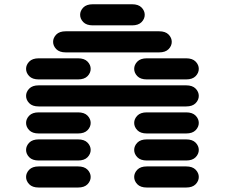

<svg xmlns="http://www.w3.org/2000/svg" viewBox="-20 -881 1040 888"><path d="M159.2 -13.7Q129.9 -13.7 115.2 -28.8Q100.6 -43.9 100.6 -62.5Q100.6 -81.1 115.2 -96.2Q129.9 -111.3 159.2 -111.3H340.8Q370.1 -111.3 384.8 -96.2Q399.4 -81.1 399.4 -62.5Q399.4 -43.9 384.8 -28.8Q370.1 -13.7 340.8 -13.7ZM659.2 -13.7Q629.9 -13.7 615.2 -28.8Q600.6 -43.9 600.6 -62.5Q600.6 -81.1 615.2 -96.2Q629.9 -111.3 659.2 -111.3H840.8Q870.1 -111.3 884.8 -96.2Q899.4 -81.1 899.4 -62.5Q899.4 -43.9 884.8 -28.8Q870.1 -13.7 840.8 -13.7ZM159.2 -138.7Q129.9 -138.7 115.2 -153.8Q100.6 -168.9 100.6 -187.5Q100.6 -206.1 115.2 -221.2Q129.9 -236.3 159.2 -236.3H340.8Q370.1 -236.3 384.8 -221.2Q399.4 -206.1 399.4 -187.5Q399.4 -168.9 384.8 -153.8Q370.1 -138.7 340.8 -138.7ZM659.2 -138.7Q629.9 -138.7 615.2 -153.8Q600.6 -168.9 600.6 -187.5Q600.6 -206.1 615.2 -221.2Q629.9 -236.3 659.2 -236.3H840.8Q870.1 -236.3 884.8 -221.2Q899.4 -206.1 899.4 -187.5Q899.4 -168.9 884.8 -153.8Q870.1 -138.7 840.8 -138.7ZM159.2 -263.7Q129.9 -263.7 115.2 -278.8Q100.6 -293.9 100.6 -312.5Q100.6 -331.1 115.2 -346.2Q129.9 -361.3 159.2 -361.3H340.8Q370.1 -361.3 384.8 -346.2Q399.4 -331.1 399.4 -312.5Q399.4 -293.9 384.8 -278.8Q370.1 -263.7 340.8 -263.7ZM659.2 -263.7Q629.9 -263.7 615.2 -278.8Q600.6 -293.9 600.6 -312.5Q600.6 -331.1 615.2 -346.2Q629.9 -361.3 659.2 -361.3H840.8Q870.1 -361.3 884.8 -346.2Q899.4 -331.1 899.4 -312.5Q899.4 -293.9 884.8 -278.8Q870.1 -263.7 840.8 -263.7ZM159.2 -388.7Q129.9 -388.7 115.2 -403.8Q100.6 -418.9 100.6 -437.5Q100.6 -456.1 115.2 -471.2Q129.9 -486.3 159.2 -486.3H840.8Q870.1 -486.3 884.8 -471.2Q899.4 -456.1 899.4 -437.5Q899.4 -418.9 884.8 -403.8Q870.1 -388.7 840.8 -388.7ZM159.2 -513.7Q129.9 -513.7 115.2 -528.8Q100.6 -543.9 100.6 -562.5Q100.6 -581.1 115.2 -596.2Q129.9 -611.3 159.2 -611.3H340.8Q370.1 -611.3 384.8 -596.2Q399.4 -581.1 399.4 -562.5Q399.4 -543.9 384.8 -528.8Q370.1 -513.7 340.8 -513.7ZM659.2 -513.7Q629.9 -513.7 615.2 -528.8Q600.6 -543.9 600.6 -562.5Q600.6 -581.1 615.2 -596.2Q629.9 -611.3 659.2 -611.3H840.8Q870.1 -611.3 884.8 -596.2Q899.4 -581.1 899.4 -562.5Q899.4 -543.9 884.8 -528.8Q870.1 -513.7 840.8 -513.7ZM284.2 -638.7Q254.9 -638.7 240.2 -653.8Q225.6 -668.9 225.6 -687.5Q225.6 -706.1 240.2 -721.2Q254.9 -736.3 284.2 -736.3H715.8Q745.1 -736.3 759.8 -721.2Q774.4 -706.1 774.4 -687.5Q774.4 -668.9 759.8 -653.8Q745.1 -638.7 715.8 -638.7ZM409.2 -763.7Q379.9 -763.7 365.2 -778.8Q350.6 -793.9 350.6 -812.5Q350.6 -831.1 365.2 -846.2Q379.9 -861.3 409.2 -861.3H590.8Q620.1 -861.3 634.8 -846.2Q649.4 -831.1 649.4 -812.5Q649.4 -793.9 634.8 -778.8Q620.1 -763.7 590.8 -763.7Z"/></svg>

Font: Sixtyfour Normal
Style: Regular
Weight: 400
Monospace: yes
Designer: Jens Kutilek
Foundry: Jens Kutilek
Version: Version 2.000